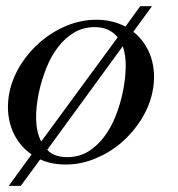

<svg xmlns="http://www.w3.org/2000/svg" viewBox="-20 -526 577 623"><path d="M82.5 -24.9Q59.6 -40.5 43 -62.5Q26.4 -84.5 17.1 -110.6Q7.8 -136.7 6.1 -166.3Q4.4 -195.8 10.7 -227.1Q20.5 -273.4 47.1 -315.9Q73.7 -358.4 111.8 -390.9Q149.9 -423.3 196.5 -442.6Q243.2 -461.9 293 -461.9Q319.3 -461.9 342.5 -456.3Q365.7 -450.7 387.2 -439.9L435.1 -505.9H473.1L412.6 -422.9Q433.1 -406.7 447.8 -385.3Q462.4 -363.8 470.5 -338.6Q478.5 -313.5 479.7 -285.2Q481 -256.8 474.6 -227.1Q464.8 -180.7 438.2 -138.2Q411.6 -95.7 373.8 -63.2Q335.9 -30.8 289.3 -11.5Q242.7 7.8 192.9 7.8Q169.4 7.8 148.9 3.7Q128.4 -0.5 110.4 -8.8L47.4 77.1H8.3ZM361.8 -404.8Q335.4 -438 287.6 -438Q250 -438 220.2 -420.2Q190.4 -402.3 168 -372.8Q145.5 -343.3 130.4 -305.2Q115.2 -267.1 106.4 -227.1Q101.6 -204.1 99.1 -181.6Q96.7 -159.2 97.2 -138.7Q97.7 -118.2 101.8 -99.9Q106 -81.5 113.8 -66.9ZM133.3 -40Q144 -27.8 160.6 -22Q177.2 -16.1 198.2 -16.1Q235.8 -16.1 265.4 -33.9Q294.9 -51.8 317.4 -81.3Q339.8 -110.8 355 -148.9Q370.1 -187 378.4 -227.1Q387.2 -268.6 387.9 -307.6Q388.7 -346.7 378.4 -376Z"/></svg>

Font: XB Zar
Style: Italic
Weight: 400
Italic angle: -12°
Designer: Behnam
Foundry: Irmug
Version: Version 8.005 2009